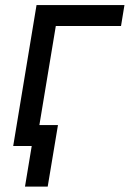

<svg xmlns="http://www.w3.org/2000/svg" viewBox="-20 -562 499 739"><path d="M459 -542.5 445.8 -461.9H194.8L118.2 0H30.8L120.6 -542.5ZM76.2 156.2 102.1 0H65.9L78.6 -80.6H203.1L163.6 156.2Z"/></svg>

Font: Inter 16pt
Style: Italic
Weight: 400
Italic angle: -9.3988°
Version: Version 4.001;git-66647c0bb